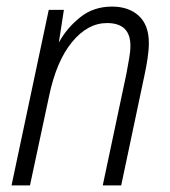

<svg xmlns="http://www.w3.org/2000/svg" viewBox="-20 -562 515 583"><path d="M71 1 129 -270Q151 -376 198.5 -434Q246 -492 305 -492Q376 -492 376 -423Q376 -405 372 -383.5Q368 -362 364 -339L292 1H348L419 -335Q424 -358 428 -384Q432 -410 432 -431Q432 -486 401.5 -514Q371 -542 320 -542Q264 -542 223.5 -509.5Q183 -477 160 -435H159L174 -532H128L15 1Z"/></svg>

Font: Noto Sans UI SemiCondensed Light
Style: Italic
Weight: 300
Width: 4
Designer: Monotype Design Team
Foundry: Monotype Imaging Inc.
Version: 1.001